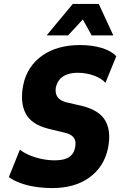

<svg xmlns="http://www.w3.org/2000/svg" viewBox="-20 -945 611 976"><path d="M246 11Q201 11 159 4.5Q117 -2 82 -15Q47 -28 25 -45L81 -184Q100 -169 129 -156.5Q158 -144 191.5 -137Q225 -130 257 -130Q288 -130 309.5 -136.5Q331 -143 344.5 -158Q358 -173 362 -197Q366 -218 361.5 -232Q357 -246 344.5 -255.5Q332 -265 311 -270L228 -290Q139 -312 110 -369Q81 -426 98 -512Q108 -562 133.5 -600Q159 -638 197 -664Q235 -690 282.5 -703Q330 -716 385 -716Q449 -716 498 -701Q547 -686 571 -659L516 -524Q496 -547 457 -561Q418 -575 375 -575Q346 -575 322.5 -567Q299 -559 284.5 -542.5Q270 -526 264 -501Q259 -472 272 -452.5Q285 -433 317 -425L399 -406Q486 -384 516 -330.5Q546 -277 529 -191Q518 -141 493.5 -104Q469 -67 432 -41Q395 -15 348.5 -2Q302 11 246 11ZM217 -765 350 -925H482L556 -765H446L401 -846L326 -765Z"/></svg>

Font: Nunito Sans 10pt Condensed Black
Style: Italic
Weight: 900
Width: 3
Italic angle: -9°
Designer: Vernon Adams
Foundry: Vernon Adams
Version: Version 3.101;gftools[0.9.27]